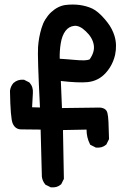

<svg xmlns="http://www.w3.org/2000/svg" viewBox="-20 -799 540 835"><path d="M198.7 14.6 179.2 4.9 177.2 3.9 176.3 2.4Q164.6 -11.7 162.1 -30.3V-30.8L156.7 -235.4Q90.3 -236.3 72.3 -236.3Q46.4 -236.3 35.2 -262.2Q25.4 -284.2 23.4 -403.3V-403.8V-404.3Q25.9 -422.9 37.6 -437L38.1 -437.5L38.6 -438Q57.1 -454.6 83 -452.1H85L86.4 -451.2L106 -441.4L107.4 -440.4L108.9 -439Q117.2 -429.7 120.6 -418.5Q124 -407.2 123 -394.5L119.6 -332.5L153.8 -331.5Q142.6 -554.7 145.5 -594.7Q148.4 -636.7 160.6 -676.8Q163.6 -687 167.7 -696.5Q171.9 -706.1 177.2 -714.6Q182.6 -723.1 188.7 -731Q194.8 -738.8 202.1 -745.6Q231.9 -772.9 264.6 -777.3Q295.9 -781.2 326.7 -777.3Q357.4 -772.9 381.3 -761.7Q393.6 -755.9 407.2 -744.4Q420.9 -732.9 436 -715.3Q441.9 -708.5 447.3 -701.4Q452.6 -694.3 457.3 -687.3Q461.9 -680.2 465.8 -672.6Q469.7 -665 472.7 -657.5Q475.6 -649.9 478 -642.6Q489.7 -604 480.5 -560.1Q477.1 -545.4 471.4 -531.7Q465.8 -518.1 458 -505.6Q450.2 -493.2 439.9 -481.9Q408.2 -446.8 361.3 -441.9Q320.3 -438 244.6 -446.8L249.5 -329.1L406.7 -331.1Q422.4 -332 433.3 -326.2Q444.3 -320.3 447.3 -307.1Q450.2 -296.4 451.7 -269.8Q453.1 -243.2 454.1 -196.3V-193.8L453.1 -191.9L443.4 -172.4L442.4 -170.4L440.9 -169.4Q424.3 -154.8 398.4 -157.2H396.5L395 -158.2L375.5 -168L372.6 -169.4L371.1 -172.4Q356.4 -201.2 356.4 -235.4L253.9 -233.4L257.8 -23.4V-21L256.8 -19L247.1 0.5L246.1 2.4L244.6 3.4Q228 18.1 202.1 15.6H200.2ZM369.6 -540.5Q393.1 -573.7 387.7 -604Q382.3 -635.7 353.5 -662.6Q339.4 -676.3 326.7 -682.1Q314 -688 302.7 -686.5Q279.8 -684.1 265.1 -665Q249.5 -644.5 244.1 -609.9Q238.8 -577.6 239.7 -543.5Q249.5 -543 259 -542.2Q268.6 -541.5 278.1 -540.8Q287.6 -540 297.4 -539.1Q329.6 -536.1 346.2 -536.6Q360.4 -537.1 369.6 -540.5Z"/></svg>

Font: NaikaiFont
Style: Bold
Weight: 700
Version: Version 1.89